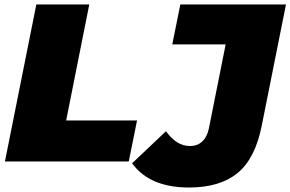

<svg xmlns="http://www.w3.org/2000/svg" viewBox="-20 -720 1295 856"><path d="M142 -700H378L275 -183H591L554 0H2ZM569 8 720 -135Q767 -69 827 -69Q860 -69 881.5 -89Q903 -109 911 -146L986 -522H748L784 -700H1255L1147 -160Q1118 -13 1039 51.5Q960 116 823 116Q647 116 569 8Z"/></svg>

Font: Montserrat Alternates Black
Style: Italic
Weight: 900
Italic angle: -11.3°
Designer: Julieta Ulanovsky
Foundry: Julieta Ulanovsky
Version: Version 7.200